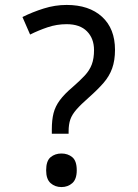

<svg xmlns="http://www.w3.org/2000/svg" viewBox="-20 -744 558 778"><path d="M190 -202V-220Q190 -258 197 -285.5Q204 -313 222.5 -338Q241 -363 273 -390Q304 -417 323.5 -438Q343 -459 352 -483Q361 -507 361 -541Q361 -588 332.5 -617Q304 -646 250 -646Q210 -646 173 -633.5Q136 -621 102 -604L71 -675Q111 -695 157 -709.5Q203 -724 250 -724Q341 -724 393.5 -676Q446 -628 446 -542Q446 -499 434.5 -467Q423 -435 399.5 -408Q376 -381 341 -350Q308 -321 290 -300.5Q272 -280 265 -260Q258 -240 258 -211V-202ZM229 14Q203 14 185 -2Q167 -18 167 -54Q167 -92 185 -107Q203 -122 229 -122Q255 -122 273 -107Q291 -92 291 -54Q291 -18 273 -2Q255 14 229 14Z"/></svg>

Font: malayalam25
Style: Book
Weight: 400
Designer: Jelle Bosma - Monotype Design Team
Foundry: Monotype Imaging Inc.
Version: Version 2.003